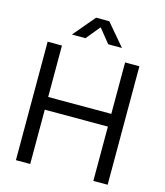

<svg xmlns="http://www.w3.org/2000/svg" viewBox="-134 -1039 976 1139"><g transform="rotate(15 354.0 -469.5)"><path d="M72.3 -727.5H160.2V-411.6H547.9V-727.5H635.7V0H547.9V-333.5H160.2V0H72.3ZM200.7 -805.7V-806.2L313 -939.5H394L507.3 -806.2V-805.7H423.3L354 -891.6L283.7 -805.7Z"/></g></svg>

Font: Intratopia Thin
Style: Regular
Weight: 100
Designer: Rasmus Andersson
Foundry: rsms
Version: Version 3.000;Glyphs 3.2.3 (3260)